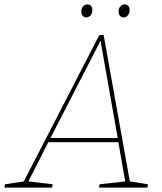

<svg xmlns="http://www.w3.org/2000/svg" viewBox="-55 -851 737 871"><path d="M415 -693 534 -28 616 -15 614 0H394L397 -15L513 -28L482 -206H164L74 -28L184 -15L181 0H-35L-32 -15L53 -28L395 -691ZM479 -225 401 -666 174 -225ZM314 -799Q314 -813 322 -822Q330 -831 342 -831Q352 -831 358 -824Q364 -817 364 -805Q364 -791 356 -781.5Q348 -772 336 -772Q326 -772 320 -779.5Q314 -787 314 -799ZM483 -799Q483 -813 491 -822Q499 -831 511 -831Q521 -831 527 -824Q533 -817 533 -805Q533 -791 525 -781.5Q517 -772 505 -772Q495 -772 489 -779.5Q483 -787 483 -799Z"/></svg>

Font: Bitter Pro Thin
Style: Italic
Weight: 250
Italic angle: -9°
Designer: Sol Matas, and Bitter project Authors
Foundry: Sol Matas
Version: Version 1.010